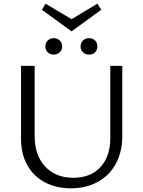

<svg xmlns="http://www.w3.org/2000/svg" viewBox="-20 -1015 775 1041"><path d="M368 -845 207 -962 227 -995 368 -911 508 -995 529 -962ZM271 -808Q291 -808 304 -795.5Q317 -783 317 -763Q317 -744 304 -731.5Q291 -719 271 -719Q251 -719 238.5 -731.5Q226 -744 226 -763Q226 -783 239 -795.5Q252 -808 271 -808ZM463 -808Q483 -808 495.5 -795.5Q508 -783 508 -763Q508 -744 495.5 -731.5Q483 -719 463 -719Q443 -719 430 -731.5Q417 -744 417 -763Q417 -783 430 -795.5Q443 -808 463 -808ZM643 -658V-277Q643 -192 608.5 -128Q574 -64 510.5 -29Q447 6 364 6Q284 6 222.5 -27Q161 -60 127.5 -120.5Q94 -181 94 -262V-658H168V-277Q168 -173 225 -112Q282 -51 378 -51Q471 -51 524.5 -109Q578 -167 578 -265V-658Z"/></svg>

Font: Ysabeau Infant
Style: Regular
Weight: 400
Designer: Christian Thalmann (Catharsis Fonts)
Version: Version 0.003